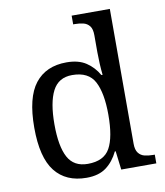

<svg xmlns="http://www.w3.org/2000/svg" viewBox="-85 -831 785 911"><g transform="rotate(-10 307.0 -375.0)"><path d="M259 10Q160 10 107.5 -56.5Q55 -123 55 -267Q55 -412 107.5 -479Q160 -546 259 -546Q317 -546 353.5 -521.5Q390 -497 412 -458H418Q415 -483 413.5 -513.5Q412 -544 412 -568V-650Q412 -680 400.5 -694.5Q389 -709 370.5 -713.5Q352 -718 330 -718H322V-760H506V-110Q506 -81 517.5 -66Q529 -51 547.5 -46.5Q566 -42 588 -42H596V0H427L416 -90H412Q390 -44 354 -17Q318 10 259 10ZM276 -54Q354 -54 383 -106.5Q412 -159 412 -267Q412 -371 383 -426.5Q354 -482 275 -482Q209 -482 180.5 -426.5Q152 -371 152 -266Q152 -160 180.5 -107Q209 -54 276 -54Z"/></g></svg>

Font: Noto Serif Gujarati
Style: Regular
Weight: 400
Designer: Universal Thirst, Indian Type Foundry and the Monotype Design Team
Foundry: Monotype Imaging Inc.
Version: Version 2.102